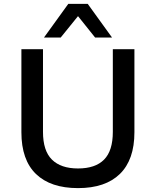

<svg xmlns="http://www.w3.org/2000/svg" viewBox="-20 -958 802 987"><path d="M381 9Q240 9 165 -63.5Q90 -136 90 -278V-705H201V-280Q201 -183 247 -137.5Q293 -92 381 -92Q470 -92 515 -137.5Q560 -183 560 -280V-705H671V-278Q671 -137 596.5 -64Q522 9 381 9ZM206 -765 331 -938H431L556 -765H469L381 -875L292 -765Z"/></svg>

Font: Nunito Sans 8pt SemiBold
Style: Regular
Weight: 600
Version: Version 3.101;gftools[0.9.27]